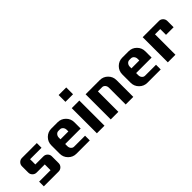

<svg xmlns="http://www.w3.org/2000/svg" viewBox="132 -1660 2591 2591"><g transform="rotate(-45 1427.0 -365.0)"><path d="M430.2 -80.1Q430.2 -46.9 406.5 -23.4Q382.8 0 350.1 0H66.9V-89.8H285.2V-200.2H129.9Q96.7 -200.2 73.2 -223.6Q49.8 -247.1 49.8 -279.8V-399.9Q49.8 -432.6 73.2 -456.3Q96.7 -480 129.9 -480H413.1V-390.1H194.8V-290H350.1Q382.8 -290 406.5 -266.6Q430.2 -243.2 430.2 -210Z M970.2 -200.2H674.8V-160.2Q674.8 -129.9 692.1 -109.9Q709.5 -89.8 734.9 -89.8H943.8V0H689.9Q623.5 0 576.7 -46.9Q529.8 -93.8 529.8 -160.2V-319.8Q529.8 -386.7 576.7 -433.3Q623.5 -480 689.9 -480H810.1Q876.5 -480 923.3 -433.3Q970.2 -386.7 970.2 -319.8ZM825.2 -290V-319.8Q825.2 -349.6 807.6 -369.9Q790 -390.1 765.1 -390.1H734.9Q710 -390.1 692.4 -369.9Q674.8 -349.6 674.8 -319.8V-290Z M1224.6 -600.1H1079.6V-730H1224.6ZM1224.6 0H1079.6V-480H1224.6Z M1774.4 0H1629.4V-319.8Q1629.4 -349.6 1611.8 -369.9Q1594.2 -390.1 1569.3 -390.1H1489.3V0H1344.2V-480H1614.3Q1680.7 -480 1727.5 -433.3Q1774.4 -386.7 1774.4 -319.8Z M2324.2 -200.2H2028.8V-160.2Q2028.8 -129.9 2046.1 -109.9Q2063.5 -89.8 2088.9 -89.8H2297.9V0H2043.9Q1977.5 0 1930.7 -46.9Q1883.8 -93.8 1883.8 -160.2V-319.8Q1883.8 -386.7 1930.7 -433.3Q1977.5 -480 2043.9 -480H2164.1Q2230.5 -480 2277.3 -433.3Q2324.2 -386.7 2324.2 -319.8ZM2179.2 -290V-319.8Q2179.2 -349.6 2161.6 -369.9Q2144 -390.1 2119.1 -390.1H2088.9Q2064 -390.1 2046.4 -369.9Q2028.8 -349.6 2028.8 -319.8V-290Z M2823.7 -279.8H2678.7V-390.1H2578.6V0H2433.6V-480H2743.7Q2776.9 -480 2800.3 -456.3Q2823.7 -432.6 2823.7 -399.9Z"/></g></svg>

Font: Laconic
Style: Bold
Weight: 700
Designer: Robby Woodard
Version: Version 1.000